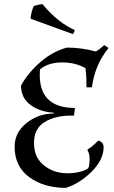

<svg xmlns="http://www.w3.org/2000/svg" viewBox="-20 -897 553 932"><path d="M335 -731 129 -806Q128 -816 133.5 -837.5Q139 -859 144 -868Q164 -875 186 -877Q261 -787 343 -751ZM395 -566Q347 -594 281 -594Q215 -594 174 -560Q173 -546 173 -533Q173 -373 344 -373L339 -336H327Q248 -336 196.5 -304.5Q145 -273 145 -203Q145 -133 193 -94.5Q241 -56 306 -56Q371 -56 408 -80Q415 -94 415 -124Q415 -154 405 -165L406 -172Q431 -187 456 -214Q468 -213 475.5 -204Q483 -195 483 -183Q483 -122 425.5 -64.5Q368 -7 300 15Q193 15 122 -37Q51 -89 51 -185Q51 -254 109 -300Q167 -346 241 -346V-350Q173 -354 127.5 -388Q82 -422 82 -482Q118 -546 177.5 -597Q237 -648 305 -666Q376 -666 445 -647Q461 -655 486 -678L507 -664Q441 -584 426 -473H400Q400 -528 395 -566Z"/></svg>

Font: Almendra SC
Style: Regular
Weight: 400
Designer: Ana Sanfelippo
Foundry: Ana Sanfelippo
Version: Version 1.002